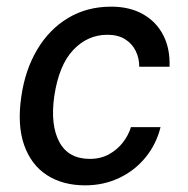

<svg xmlns="http://www.w3.org/2000/svg" viewBox="-20 -547 566 577"><path d="M236 10Q168.5 10 121 -20.8Q73.5 -51.5 52.5 -111.2Q31.5 -171 44 -256.5Q55.5 -337 91.8 -398Q128 -459 184.8 -493Q241.5 -527 314 -527Q370 -527 410 -504.2Q450 -481.5 470.8 -441Q491.5 -400.5 489.5 -346.5H398.5Q398.5 -372 387.8 -394Q377 -416 355.8 -429.2Q334.5 -442.5 302.5 -442.5Q243.5 -442.5 200.2 -397Q157 -351.5 143 -257.5Q131 -171.5 158.2 -120.5Q185.5 -69.5 250 -69.5Q282.5 -69.5 307.8 -83.5Q333 -97.5 349.8 -119.5Q366.5 -141.5 373.5 -165H462.5Q449.5 -113 417 -73.5Q384.5 -34 337.8 -12Q291 10 236 10Z"/></svg>

Font: Public Sans Thin Medium
Style: Italic
Weight: 500
Italic angle: -8°
Version: Version 2.001